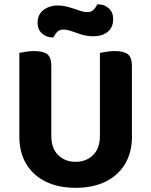

<svg xmlns="http://www.w3.org/2000/svg" viewBox="-20 -852 700 888"><path d="M329.7 16.6Q248.3 16.6 190 -12.7Q131.6 -42 100.6 -95Q69.5 -148 69.5 -218.5V-285.6H217.3V-222.7Q217.3 -166.1 249 -134.8Q280.7 -103.6 329.7 -103.6Q378.6 -103.6 410.4 -134.8Q442.1 -166.1 442.1 -222.7V-285.6H590.1V-218.5Q590.1 -148 559.1 -95Q528 -42 469.7 -12.7Q411.4 16.6 329.7 16.6ZM217.3 -254.6H69.5V-607.4Q79.5 -609.4 99.2 -612.6Q119 -615.8 138.1 -615.8Q180 -615.8 198.6 -601.3Q217.3 -586.8 217.3 -546.2ZM590.1 -253.1H442.1V-607.4Q452 -609.4 471.8 -612.6Q491.5 -615.8 510.6 -615.8Q552.5 -615.8 571.3 -601.3Q590.1 -586.8 590.1 -546.2ZM245.1 -826.5Q273.1 -826.5 298.4 -819Q323.7 -811.6 345.4 -803.8Q367 -796 382.6 -796Q403.4 -796 414.4 -808.4Q425.4 -820.9 430.1 -831.9H434.7Q462.6 -831.9 483 -813.5Q503.4 -795 503.4 -764.1Q503.4 -724.7 477.7 -704.5Q452 -684.3 412.7 -684.3Q381.8 -684.3 356.7 -692.3Q331.7 -700.2 311.3 -707.6Q291 -715.1 274.3 -715.1Q253.4 -715.1 242.9 -703Q232.4 -690.9 227 -678.9H223.2Q195.2 -678.9 174.5 -697.1Q153.7 -715.4 153.7 -746.7Q153.7 -773.8 167.1 -791.6Q180.4 -809.3 201.8 -817.9Q223.2 -826.5 245.1 -826.5Z"/></svg>

Font: Baloo Bhaina 2
Style: Regular
Weight: 400
Designer: Yesha Goshar, Manish Minz, Shuchita Grover and Ek Type
Foundry: Ek Type
Version: Version 1.700